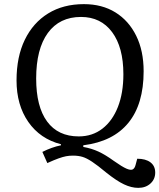

<svg xmlns="http://www.w3.org/2000/svg" viewBox="-20 -735 771 929"><path d="M60 -346Q60 -460 100 -542.5Q140 -625 213 -670Q286 -715 386 -715Q474 -715 538.5 -675Q603 -635 639 -562Q675 -489 675 -390Q675 -231 601 -140.5Q527 -50 383 -32V-24Q423 -17 456.5 -1.5Q490 14 530 43Q571 72 592 81Q613 90 622.5 84.5Q632 79 636 63L644 33Q685 33 708 50.5Q731 68 731 100Q731 132 708 153Q685 174 649 174Q616 174 580 157Q544 140 494 100Q452 65 425.5 47.5Q399 30 379 24Q359 18 333 18Q315 18 299.5 21Q284 24 263 31.5Q242 39 209 54L185 0Q231 -23 275 -32V-37Q174 -63 117 -145Q60 -227 60 -346ZM155 -355Q155 -219 208 -147Q261 -75 361 -75Q427 -75 475.5 -112.5Q524 -150 550.5 -217.5Q577 -285 577 -376Q577 -506 522.5 -579.5Q468 -653 372 -653Q268 -653 211.5 -575.5Q155 -498 155 -355Z"/></svg>

Font: Literata 12pt
Style: Italic
Weight: 400
Italic angle: -2°
Designer: Latin by Veronika Burian and Jose Scaglione. Greek by Irene Vlachou. Cyrillic by Vera Evstafieva
Foundry: TypeTogether
Version: Version 3.002